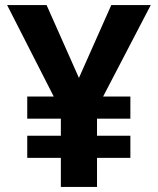

<svg xmlns="http://www.w3.org/2000/svg" viewBox="-20 -734 621 754"><path d="M290 -428 417 -714H572L385 -355H492V-268H361V-201H492V-114H361V0H219V-114H87V-201H219V-268H87V-355H191L8 -714H163Z"/></svg>

Font: Noto Sans Khmer
Style: Bold
Weight: 700
Version: Version 2.003